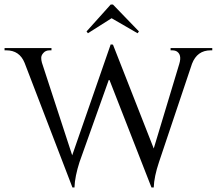

<svg xmlns="http://www.w3.org/2000/svg" viewBox="-28 -811 952 843"><path d="M352 -673C352 -673 358 -665 358 -665C358 -665 462 -731 462 -731C462 -731 576 -665 576 -665C576 -665 582 -673 582 -673C582 -673 468 -791 468 -791C468 -791 458 -791 458 -791C458 -791 352 -673 352 -673ZM904 -600C904 -600 721 -600 721 -600C721 -600 721 -590 721 -590C721 -590 729 -590 729 -590C729 -590 729 -590 729 -590C734 -590 740 -589 745 -587C745 -587 745 -587 745 -587C763 -578 768 -559 759 -530C759 -530 647 -159 647 -159C647 -159 468 -615 468 -615C468 -615 458 -616 458 -616C458 -616 289 -129 289 -129C289 -129 156 -536 156 -536C156 -536 156 -536 156 -536C154 -543 153 -550 153 -557C153 -564 156 -572 163 -579C169 -586 178 -590 190 -590C190 -590 198 -590 198 -590C198 -590 198 -600 198 -600C198 -600 -8 -600 -8 -600C-8 -600 -8 -590 -8 -590C-8 -590 0 -590 0 -590C0 -590 0 -590 0 -590C38 -590 65 -572 80 -535C80 -535 290 12 290 12C290 12 299 12 299 12C299 12 299 12 299 12C300 -21 308 -58 321 -99C321 -99 451 -464 451 -464C451 -464 637 12 637 12C637 12 647 12 647 12C647 12 647 12 647 12C648 -20 656 -57 670 -99C670 -99 815 -531 815 -531C815 -531 815 -531 815 -531C830 -570 857 -590 897 -590C897 -590 904 -590 904 -590C904 -590 904 -600 904 -600Z"/></svg>

Font: Cinzel Utterance
Style: Regular
Weight: 500
Designer: Natanael Gama
Foundry: ""
Version: ""